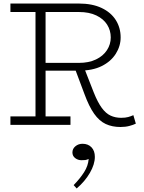

<svg xmlns="http://www.w3.org/2000/svg" viewBox="-20 -706 814 1087"><path d="M222 -306V-350H427Q483 -350 523.5 -369.5Q564 -389 585.5 -422Q607 -455 607 -494Q607 -534 586.5 -566.5Q566 -599 525.5 -618.5Q485 -638 427 -638H39V-686H426Q502 -686 555 -661Q608 -636 635.5 -592.5Q663 -549 663 -494Q663 -445 635.5 -401.5Q608 -358 556 -332Q504 -306 427 -306ZM39 1V-47H379V1ZM181 -28V-659H238V-28ZM662 13Q615 13 578.5 -4Q542 -21 513 -62Q484 -103 458 -174L404 -318L455 -325L511 -182Q533 -127 556 -95.5Q579 -64 606 -51.5Q633 -39 666 -39Q690 -39 706 -43.5Q722 -48 735 -54L749 -6Q735 1 712.5 7Q690 13 662 13ZM517 182Q517 224 489 272.5Q461 321 414 361L397 342Q433 305 456 269Q479 233 482 194Q471 199 463 200Q455 201 441 201Q421 201 405.5 189Q390 177 390 157Q390 136 407 122Q424 108 447 108Q479 108 498 128Q517 148 517 182Z"/></svg>

Font: BioRhyme ExtraBold Light
Style: Regular
Weight: 300
Version: Version 1.600;gftools[0.9.33]